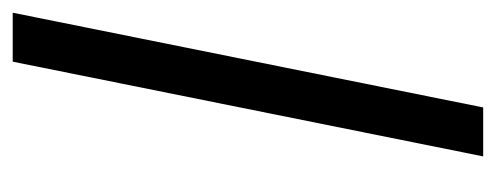

<svg xmlns="http://www.w3.org/2000/svg" viewBox="-259 -521 780 302"><g transform="rotate(-90 131.0 -370.0)"><path d="M36 0H113L262 -740H185Z"/></g></svg>

Font: Braiins Sans
Style: Italic
Weight: 400
Italic angle: -11.31°
Designer: Mike Abbink, Paul van der Laan, Pieter van Rosmalen, Jiri Chlebus, Lubos Buracinsky
Foundry: Bold Monday, Sudetype
Version: Version 1.000;hotconv 1.0.109;makeotfexe 2.5.65596